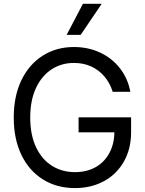

<svg xmlns="http://www.w3.org/2000/svg" viewBox="-20 -959 749 989"><path d="M360.4 -634.8Q296.9 -634.8 246.1 -602.1Q195.3 -569.3 165.5 -505.9Q135.7 -442.4 135.7 -353.5Q135.7 -264.6 165.5 -201.2Q195.3 -137.7 247.6 -105Q299.8 -72.3 366.2 -72.3Q426.8 -72.3 472.7 -98.1Q518.6 -124 543.9 -171.9Q569.3 -219.7 569.3 -282.2L595.7 -277.3H384.8V-354.5H655.3V-278.3Q655.3 -192.4 618.2 -127Q581.1 -61.5 515.6 -25.9Q450.2 9.8 366.2 9.8Q272.5 9.8 201.2 -34.7Q129.9 -79.1 90.3 -161.1Q50.8 -243.2 50.8 -353.5Q50.8 -463.9 90.3 -545.9Q129.9 -627.9 200.2 -672.4Q270.5 -716.8 360.4 -716.8Q434.6 -716.8 496.1 -688Q557.6 -659.2 598.1 -606.9Q638.7 -554.7 651.4 -486.3H560.5Q545.9 -532.2 517.6 -565.4Q489.3 -598.6 449.7 -616.7Q410.2 -634.8 360.4 -634.8ZM407.2 -939.5H503.9L395.5 -779.3H323.2Z"/></svg>

Font: Pretendard Std Variable
Style: Regular
Weight: 400
Designer: Base glyphs from Inter by Rasmus Andersson; Hangeul glyphs from Noto Sans CJK(Source Han Sans) by Jang Soo-young and Kan
Foundry: Kil Hyung-jin
Version: Version 1.309;Glyphs 3.2 (3225)